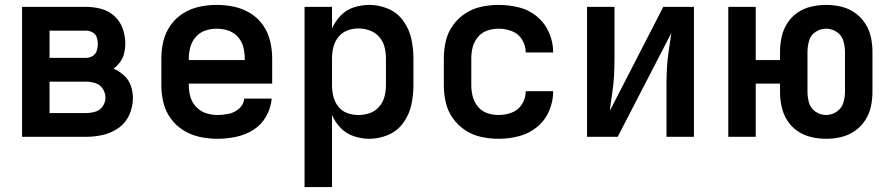

<svg xmlns="http://www.w3.org/2000/svg" viewBox="-20 -558 3640 783"><path d="M70 0H331Q366 0 400.5 -8Q435 -16 464 -36.5Q493 -57 507.5 -90Q522 -123 522 -158Q522 -184 513.5 -208.5Q505 -233 485.5 -250.5Q466 -268 443 -278Q459 -290 470.5 -306Q482 -322 486.5 -341.5Q491 -361 491 -380Q491 -411 480.5 -441Q470 -471 446.5 -492.5Q423 -514 392.5 -522Q362 -530 331 -530H70ZM331 -322H182V-433H331Q345 -433 357.5 -426Q370 -419 374.5 -406Q379 -393 379 -379Q379 -365 374.5 -351Q370 -337 357.5 -329.5Q345 -322 331 -322ZM182 -97V-225H331Q350 -225 369 -219Q388 -213 399 -196Q410 -179 410 -160Q410 -141 399 -124.5Q388 -108 369 -102.5Q350 -97 331 -97Z M867 8Q905 8 943 0Q981 -8 1013.5 -28.5Q1046 -49 1065.5 -83.5Q1085 -118 1088 -156H976Q974 -132 955.5 -115.5Q937 -99 913.5 -94Q890 -89 867 -89Q843 -89 820 -96.5Q797 -104 780 -122Q763 -140 756.5 -163Q750 -186 750 -210V-217H1090V-320Q1090 -356 1081.5 -391Q1073 -426 1052.5 -455.5Q1032 -485 1001 -504Q970 -523 935 -530.5Q900 -538 864 -538Q828 -538 793 -530.5Q758 -523 727.5 -504Q697 -485 676 -455.5Q655 -426 646.5 -391Q638 -356 638 -320V-210Q638 -174 646.5 -139Q655 -104 676.5 -74.5Q698 -45 729 -26Q760 -7 795.5 0.5Q831 8 867 8ZM978 -313H750V-320Q750 -344 756.5 -367Q763 -390 779 -408Q795 -426 817.5 -433.5Q840 -441 864 -441Q888 -441 910.5 -433.5Q933 -426 949.5 -408Q966 -390 972 -367Q978 -344 978 -320Z M1222 205H1334V-89Q1347 -59 1369.5 -36Q1392 -13 1423 -2.5Q1454 8 1486 8Q1526 8 1563.5 -8Q1601 -24 1625 -57.5Q1649 -91 1657.5 -130.5Q1666 -170 1666 -210V-320Q1666 -360 1657.5 -399.5Q1649 -439 1625 -472.5Q1601 -506 1563.5 -522Q1526 -538 1486 -538Q1454 -538 1423 -528Q1392 -518 1369.5 -494.5Q1347 -471 1334 -442V-530H1222ZM1441 -89Q1418 -89 1396 -97Q1374 -105 1359.5 -123.5Q1345 -142 1339.5 -164.5Q1334 -187 1334 -210V-320Q1334 -343 1339.5 -365.5Q1345 -388 1359.5 -406.5Q1374 -425 1396 -433.5Q1418 -442 1441 -442Q1465 -442 1487.5 -434Q1510 -426 1526 -408Q1542 -390 1548 -367Q1554 -344 1554 -320V-210Q1554 -187 1548 -164Q1542 -141 1526 -122.5Q1510 -104 1487.5 -96.5Q1465 -89 1441 -89Z M2014 8Q2055 8 2096 -2.5Q2137 -13 2169.5 -39.5Q2202 -66 2219 -105Q2236 -144 2236 -186H2124Q2124 -158 2109 -133.5Q2094 -109 2067.5 -99Q2041 -89 2014 -89Q1990 -89 1967.5 -96.5Q1945 -104 1929.5 -122.5Q1914 -141 1908 -164Q1902 -187 1902 -210V-320Q1902 -344 1908 -366.5Q1914 -389 1929.5 -407.5Q1945 -426 1967.5 -433.5Q1990 -441 2014 -441Q2041 -441 2067.5 -431Q2094 -421 2109 -396.5Q2124 -372 2124 -344H2236Q2236 -386 2219 -425Q2202 -464 2169.5 -491Q2137 -518 2096 -528Q2055 -538 2014 -538Q1978 -538 1943 -530.5Q1908 -523 1878 -503.5Q1848 -484 1827 -454.5Q1806 -425 1798 -390.5Q1790 -356 1790 -320V-210Q1790 -175 1798 -140Q1806 -105 1827 -75.5Q1848 -46 1878 -26.5Q1908 -7 1943 0.5Q1978 8 2014 8Z M2374 0H2499L2718 -424Q2713 -389 2707.5 -353.5Q2702 -318 2700 -283Q2698 -248 2698 -212V0H2810V-530H2685L2467 -106Q2471 -142 2476.5 -177Q2482 -212 2484 -247.5Q2486 -283 2486 -318V-530H2374Z M3349 8Q3380 8 3410 1Q3440 -6 3465.5 -23.5Q3491 -41 3508 -67Q3525 -93 3531.5 -123Q3538 -153 3538 -184V-346Q3538 -377 3531.5 -407Q3525 -437 3508 -463Q3491 -489 3465.5 -506.5Q3440 -524 3410 -531Q3380 -538 3349 -538Q3319 -538 3288.5 -531Q3258 -524 3232.5 -506.5Q3207 -489 3190.5 -463Q3174 -437 3167.5 -407Q3161 -377 3161 -346V-313H3062V-530H2950V0H3062V-217H3161V-184Q3161 -153 3167.5 -123Q3174 -93 3190.5 -67Q3207 -41 3232.5 -23.5Q3258 -6 3288.5 1Q3319 8 3349 8ZM3349 -89Q3326 -89 3306 -102.5Q3286 -116 3279.5 -138.5Q3273 -161 3273 -184V-346Q3273 -369 3279.5 -392Q3286 -415 3306 -428Q3326 -441 3349 -441Q3372 -441 3392 -428Q3412 -415 3419 -392Q3426 -369 3426 -346V-184Q3426 -161 3419 -138.5Q3412 -116 3392 -102.5Q3372 -89 3349 -89Z"/></svg>

Font: Iosevka Sparkle Semibold
Style: Regular
Weight: 600
Designer: Belleve Invis
Foundry: Belleve Invis
Version: Version 4.5.0; ttfautohint (v1.8.3)